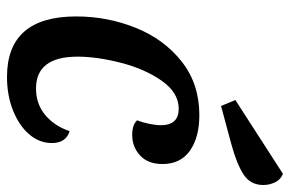

<svg xmlns="http://www.w3.org/2000/svg" viewBox="-160 -649 829 549"><g transform="rotate(90 254.5 -374.5)"><path d="M449 -425Q449 -383 424.5 -360.5Q400 -338 366 -338Q337 -338 324 -352Q330 -367 334 -386.5Q338 -406 338 -420Q338 -471 291 -471Q245 -471 211 -422.5Q177 -374 159.5 -305.5Q142 -237 142 -182Q142 -63 233 -63Q277 -63 308.5 -89Q340 -115 355 -159Q389 -149 389 -108Q389 -73 364.5 -44Q340 -15 296.5 2.5Q253 20 200 20Q27 20 27 -178Q27 -267 59.5 -348Q92 -429 156 -479.5Q220 -530 309 -530Q373 -530 411 -503Q449 -476 449 -425ZM509 -713Q509 -676 479 -656.5Q449 -637 394 -622L283 -592L266 -633L477 -769Q493 -763 501 -747Q509 -731 509 -713Z"/></g></svg>

Font: Sansita
Style: Italic
Weight: 400
Italic angle: -11°
Designer: Pablo Cosgaya
Foundry: Omnibus-Type
Version: Version 1.006